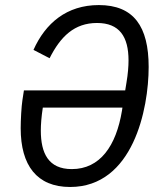

<svg xmlns="http://www.w3.org/2000/svg" viewBox="-20 -730 640 762"><path d="M258.2 12.1C508.2 12.1 570 -297.9 570 -464.1C570 -625 511 -709.9 372.2 -709.9C245 -709.9 160.2 -638.1 112.9 -532L176.8 -498.9C220.2 -584.9 274.9 -638.8 365.1 -638.8C453.8 -638.8 490.1 -584.9 490.1 -490.1C490.1 -467 487.9 -437.1 481.9 -402L476.9 -371.1H74.9L68.9 -332C65 -307.2 62.1 -252.8 62.1 -220.9C62.1 -73.9 126.1 12.1 258.2 12.1ZM142 -212C142 -235.1 144.2 -266 149.9 -302.9H465.9L464.1 -290.8C441.1 -150.9 377.1 -58.9 264.9 -58.9C171.9 -58.9 142 -122.2 142 -212Z"/></svg>

Font: Margiela Mono Italic Italic
Style: Regular
Weight: 400
Designer: Mike Abbink, Paul van der Laan, Pieter van Rosmalen
Foundry: Bold Monday
Version: Version 2.003 2021